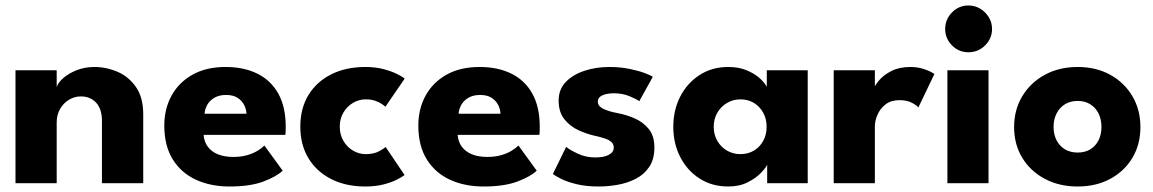

<svg xmlns="http://www.w3.org/2000/svg" viewBox="-20 -666 4193 698"><path d="M322.9 -422.5Q366.1 -422.5 407 -405.1Q447.8 -387.7 474.2 -349.8Q500.7 -311.9 500.7 -250.6V0H350.6V-225.9Q350.6 -270.3 329.3 -292.9Q308.1 -315.5 273.7 -315.5Q250.9 -315.5 230.8 -303.4Q210.7 -291.4 198.4 -270Q186.1 -248.6 186.1 -220.6V0H36.3V-410.5H186.1V-349.7Q191.6 -366.3 211.1 -383.1Q230.5 -399.9 259.8 -411.2Q289.1 -422.5 322.9 -422.5Z M720.2 -175.8Q722 -151 735.2 -132.9Q748.5 -114.7 772.1 -105.1Q795.7 -95.5 827.7 -95.5Q856.5 -95.5 878.5 -101.9Q900.5 -108.2 916.2 -117.9Q932 -127.5 941.2 -137L1007.7 -45.5Q985 -24 937.4 -6Q889.7 12 814.5 12Q746.2 12 692.6 -12.5Q639 -37 608.1 -86.4Q577.3 -135.8 577.3 -209.8Q577.3 -269.8 603.5 -318Q629.8 -366.3 679.6 -394.4Q729.5 -422.5 800 -422.5Q867 -422.5 916.1 -398Q965.2 -373.5 992 -325.3Q1018.7 -277 1018.7 -205.3Q1018.7 -201.3 1018.5 -190.4Q1018.2 -179.5 1017.2 -175.8ZM876 -252.5Q875.5 -268.8 867.5 -284.5Q859.5 -300.3 843.5 -310.5Q827.5 -320.8 802.2 -320.8Q777.2 -320.8 760.1 -311Q743 -301.3 734 -285.8Q725 -270.3 723.7 -252.5Z M1309.6 -105.7Q1338.3 -105.7 1357 -115.6Q1375.6 -125.6 1382 -131.6L1450.8 -29.7Q1442.8 -23.3 1423.4 -13.2Q1403.9 -3.2 1374.7 4.4Q1345.4 12 1308.1 12Q1237.6 12 1184.5 -14.8Q1131.3 -41.6 1101.5 -90.4Q1071.8 -139.3 1071.8 -205.5Q1071.8 -272.2 1101.5 -320.8Q1131.3 -369.3 1184.5 -395.9Q1237.6 -422.5 1308.1 -422.5Q1344.7 -422.5 1373.9 -414.8Q1403.1 -407.1 1423.2 -397.1Q1443.3 -387.2 1451.2 -380.2L1381.1 -277.9Q1377.7 -281.4 1368.4 -287.8Q1359.1 -294.2 1344.4 -299.5Q1329.8 -304.8 1309.6 -304.8Q1284.6 -304.8 1263.1 -291.9Q1241.5 -279.1 1228.4 -256.8Q1215.2 -234.4 1215.2 -205.5Q1215.2 -176.6 1228.4 -154Q1241.5 -131.4 1263.1 -118.6Q1284.6 -105.7 1309.6 -105.7Z M1643.7 -175.8Q1645.5 -151 1658.7 -132.9Q1672 -114.7 1695.6 -105.1Q1719.2 -95.5 1751.2 -95.5Q1780 -95.5 1802 -101.9Q1824 -108.2 1839.7 -117.9Q1855.5 -127.5 1864.7 -137L1931.2 -45.5Q1908.5 -24 1860.9 -6Q1813.2 12 1738 12Q1669.7 12 1616.1 -12.5Q1562.5 -37 1531.6 -86.4Q1500.8 -135.8 1500.8 -209.8Q1500.8 -269.8 1527 -318Q1553.3 -366.3 1603.1 -394.4Q1653 -422.5 1723.5 -422.5Q1790.5 -422.5 1839.6 -398Q1888.7 -373.5 1915.5 -325.3Q1942.2 -277 1942.2 -205.3Q1942.2 -201.3 1942 -190.4Q1941.7 -179.5 1940.7 -175.8ZM1799.5 -252.5Q1799 -268.8 1791 -284.5Q1783 -300.3 1767 -310.5Q1751 -320.8 1725.7 -320.8Q1700.7 -320.8 1683.6 -311Q1666.5 -301.3 1657.5 -285.8Q1648.5 -270.3 1647.2 -252.5Z M2194.6 -422.5Q2234.4 -422.5 2267.7 -415.7Q2301.1 -408.9 2323.7 -400.4Q2346.4 -391.9 2353.1 -386.6L2304.1 -298.1Q2294.6 -305.4 2268.9 -316.1Q2243.3 -326.9 2211.7 -326.9Q2187 -326.9 2170.2 -319.5Q2153.4 -312.1 2153.4 -296.3Q2153.4 -280.7 2172 -271Q2190.6 -261.3 2225.4 -254.7Q2256 -249.1 2286.7 -235.9Q2317.4 -222.7 2338.2 -197.5Q2359 -172.2 2359 -130.1Q2359 -87.2 2340.4 -59.5Q2321.8 -31.7 2291.6 -16.2Q2261.4 -0.6 2225.9 5.7Q2190.4 12 2157 12Q2110.4 12 2075.8 3.5Q2041.2 -5 2019.8 -15.9Q1998.4 -26.7 1989.9 -33.4L2038.2 -132.1Q2051.2 -121 2080.7 -107.3Q2110.1 -93.6 2143.4 -93.6Q2175.7 -93.6 2193.5 -103.3Q2211.3 -113.1 2211.3 -129.4Q2211.3 -141.7 2202.8 -149.6Q2194.3 -157.4 2178.4 -162.8Q2162.6 -168.1 2140.6 -172.8Q2114.1 -178.7 2083.8 -192.2Q2053.6 -205.8 2032.2 -231.9Q2010.9 -257.9 2010.9 -300.4Q2010.9 -341 2037 -368.1Q2063.1 -395.1 2105.1 -408.8Q2147.1 -422.5 2194.6 -422.5Z M2769 0V-67.1Q2764.6 -56.6 2746.5 -37.6Q2728.4 -18.6 2698.2 -3.3Q2668.1 12 2627.6 12Q2568.1 12 2523 -17.1Q2477.9 -46.2 2452.8 -95.4Q2427.7 -144.6 2427.7 -205Q2427.7 -265.4 2452.8 -314.6Q2477.9 -363.8 2523 -393.1Q2568.1 -422.5 2627.6 -422.5Q2666.7 -422.5 2695.6 -410Q2724.6 -397.6 2742.8 -380.8Q2761.1 -363.9 2767.6 -350.1V-410.5H2916.4V0ZM2574.7 -205Q2574.7 -176.3 2587.9 -153.7Q2601.1 -131.1 2623.1 -118.4Q2645.1 -105.7 2671.7 -105.7Q2699.6 -105.7 2721 -118.6Q2742.4 -131.4 2754.7 -154Q2767 -176.6 2767 -205Q2767 -233.4 2754.7 -256Q2742.4 -278.6 2721 -291.7Q2699.6 -304.8 2671.7 -304.8Q2645.1 -304.8 2623.1 -291.8Q2601.1 -278.9 2587.9 -256.3Q2574.7 -233.7 2574.7 -205Z M3160.5 0H3010.9V-410.5H3160.5V-346.7H3158Q3162.4 -358.4 3177.9 -376.2Q3193.4 -394 3221.3 -408.2Q3249.2 -422.5 3289.8 -422.5Q3318.1 -422.5 3342 -413.9Q3365.9 -405.3 3376.9 -396.9L3318.5 -275.1Q3311.9 -283.9 3294 -292.9Q3276.1 -301.9 3249.7 -301.9Q3219 -301.9 3199.2 -286.4Q3179.4 -270.9 3170 -248.7Q3160.5 -226.5 3160.5 -206.6Z M3424.2 0V-410.5H3573.7V0ZM3500.7 -476Q3465.4 -476 3440.8 -501Q3416.1 -526.1 3416.1 -560.6Q3416.1 -595.4 3440.8 -620.8Q3465.6 -646.1 3500.7 -646.1Q3524 -646.1 3543.4 -634.5Q3562.7 -622.9 3574.6 -603.6Q3586.5 -584.4 3586.5 -560.6Q3586.5 -526.1 3561.3 -501Q3536.1 -476 3500.7 -476Z M3897.7 12Q3830.6 12 3778.4 -15.8Q3726.1 -43.5 3696.4 -92.3Q3666.7 -141.1 3666.7 -204Q3666.7 -266.9 3696.4 -316.2Q3726.1 -365.6 3778.4 -394.1Q3830.6 -422.5 3897.7 -422.5Q3964.9 -422.5 4016.3 -394.1Q4067.7 -365.6 4096.8 -316.2Q4125.9 -266.9 4125.9 -204Q4125.9 -141.1 4096.8 -92.3Q4067.7 -43.5 4016.3 -15.8Q3964.9 12 3897.7 12ZM3897.7 -111.4Q3924.4 -111.4 3943.7 -123.2Q3963.1 -134.9 3973.7 -156.1Q3984.3 -177.4 3984.3 -204.7Q3984.3 -232.1 3973.7 -253.4Q3963.1 -274.8 3943.7 -286.9Q3924.4 -299.1 3897.7 -299.1Q3871.1 -299.1 3851.5 -286.9Q3831.9 -274.8 3821 -253.4Q3810.1 -232.1 3810.1 -204.7Q3810.1 -177.4 3821 -156.1Q3831.9 -134.9 3851.5 -123.2Q3871.1 -111.4 3897.7 -111.4Z"/></svg>

Font: League Spartan Extralight
Style: Regular
Weight: 200
Foundry: The League of Moveable Type
Version: Version 2.300; ttfautohint (v1.8.3)